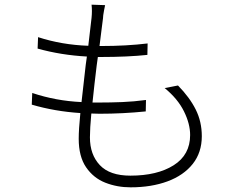

<svg xmlns="http://www.w3.org/2000/svg" viewBox="-20 -782 1040 822"><path d="M685 -405 742 -416Q792 -365 818 -313Q844 -261 844 -199Q844 -129 805 -80Q766 -31 697 -5.5Q628 20 539 20Q481 20 430.5 0Q380 -20 348.5 -66Q317 -112 317 -188Q317 -228 324 -298Q215 -305 116 -334L118 -384Q219 -350 329 -345Q338 -423 347 -504Q350 -522 352 -540Q241 -546 141 -574L143 -623Q244 -590 358 -586Q367 -660 372 -706Q375 -735 372 -762L430 -760Q425 -737 422 -717Q422 -710 421 -704Q418 -683 415 -657Q411 -624 406 -585H413Q521 -585 612 -596L611 -547Q526 -538 413 -538H399Q397 -520 394 -502Q384 -421 376 -343H401Q453 -343 503 -345Q553 -347 605 -354L604 -305Q505 -295 406 -295Q388 -295 371 -296Q365 -232 365 -194Q365 -120 407.5 -75Q450 -30 538 -30Q653 -30 723.5 -74.5Q794 -119 794 -204Q794 -252 767.5 -305.5Q741 -359 685 -405Z"/></svg>

Font: LXGW 975 Gothic SC 200W
Style: Regular
Weight: 200
Version: Version 2.01;February 25, 2021